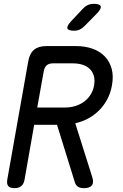

<svg xmlns="http://www.w3.org/2000/svg" viewBox="-20 -970 640 1000"><path d="M174 -410H319Q346 -410 371 -417.5Q396 -425 416 -439Q436 -453 450.5 -475Q465 -497 470 -525Q475 -554 468.5 -575.5Q462 -597 447 -611.5Q432 -626 409.5 -633Q387 -640 360 -640H255Q235 -640 223.5 -630Q212 -620 208 -600ZM158 -320 108 -35Q104 -12 91 -1Q78 10 55 10Q32 10 23 -1Q14 -12 18 -35L127 -650Q134 -691 157 -710.5Q180 -730 221 -730H376Q423 -730 461.5 -716.5Q500 -703 525.5 -676.5Q551 -650 561.5 -612Q572 -574 563 -525Q556 -485 538.5 -452.5Q521 -420 496 -395Q471 -370 439.5 -353Q408 -336 372 -328L460 -49Q470 -19 458.5 -4.5Q447 10 418 10Q397 10 386 2.5Q375 -5 370 -20L277 -320ZM366 -810Q335 -810 331 -822Q327 -834 350 -859L411 -924Q423 -937 437 -943.5Q451 -950 468 -950Q500 -950 504.5 -937.5Q509 -925 484 -899L420 -834Q408 -822 395 -816Q382 -810 366 -810Z"/></svg>

Font: Maple Mono Normal NL
Style: Italic
Weight: 400
Italic angle: -10°
Monospace: yes
Designer: subframe7536
Version: Version 7.000